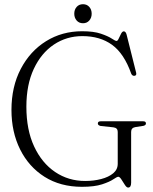

<svg xmlns="http://www.w3.org/2000/svg" viewBox="-20 -854 708 888"><path d="M586.5 -9Q586.5 13.5 572.5 13.5Q565.5 13.5 557.5 1Q549.5 -11.5 541.5 -24Q533.5 -36.5 527 -36.5Q521.5 -36.5 504.2 -24.8Q487 -13 452 -1.5Q417 10 359 10Q259.5 10 186.2 -36.2Q113 -82.5 73 -163Q33 -243.5 33 -345.5Q33 -453 76 -535.2Q119 -617.5 193 -663.5Q267 -709.5 360 -709.5Q413.5 -709.5 446.5 -698.2Q479.5 -687 496.5 -675.8Q513.5 -664.5 519 -664.5Q524 -664.5 529 -675.5Q534 -686.5 539.8 -697.8Q545.5 -709 552.5 -709Q561.5 -709 565.5 -694L609.5 -518.5Q613 -505 602.5 -503.5Q592 -502 587 -513Q554 -606.5 498.2 -646.8Q442.5 -687 361 -687Q288 -687 229.2 -647.8Q170.5 -608.5 136.2 -535.2Q102 -462 102 -360.5Q102 -253.5 137.8 -176.8Q173.5 -100 235 -58.5Q296.5 -17 374 -17Q413.5 -17 448 -26Q482.5 -35 503.5 -52.5Q524.5 -70 524.5 -96.5V-244Q524.5 -262.5 505 -265L445 -271.5Q432.5 -274.5 432.5 -283Q432.5 -293 445.5 -293H642.5Q655 -293 655 -283Q655 -275 643.5 -272L605 -266Q586.5 -262.5 586.5 -244ZM364 -746.5Q345.5 -746.5 334.5 -759.2Q323.5 -772 323.5 -790.5Q323.5 -809.5 334.5 -822Q345.5 -834.5 364 -834.5Q382 -834.5 393 -822Q404 -809.5 404 -790.5Q404 -772 393 -759.2Q382 -746.5 364 -746.5Z"/></svg>

Font: Fraunces 144pt Soft Light
Style: Regular
Weight: 300
Version: Version 1.000;[0bf87f6ff]